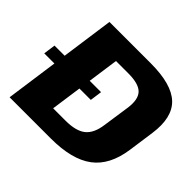

<svg xmlns="http://www.w3.org/2000/svg" viewBox="-178 -893 1085 1085"><g transform="rotate(45 364.5 -350.0)"><path d="M122 -700H452Q620 -700 688.5 -634.5Q757 -569 737 -428L715 -272Q695 -130 608 -65Q521 0 354 0H24ZM200 -130H341Q424 -130 464 -162Q504 -194 514 -268L538 -432Q548 -506 517 -538Q486 -570 403 -570H262L318 -667L228 -31ZM369 -386 359 -314H-13L-3 -386Z"/></g></svg>

Font: Pathway Extreme 28pt ExtraBold
Style: Italic
Weight: 800
Italic angle: -8°
Designer: Eduardo Rodriguez Tunni
Foundry: Eduardo Rodriguez Tunni
Version: Version 1.001;gftools[0.9.26]